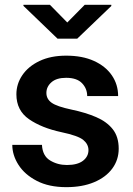

<svg xmlns="http://www.w3.org/2000/svg" viewBox="-20 -770 554 800"><path d="M348.6 -144.5Q348.6 -168.9 327.1 -186.8Q305.7 -204.6 236.3 -219.2Q153.8 -236.8 101.1 -273.2Q48.3 -309.6 48.3 -377Q48.3 -420.4 73.2 -457Q98.1 -493.7 144.8 -515.9Q191.4 -538.1 255.9 -538.1Q323.2 -538.1 371.6 -516.1Q419.9 -494.1 446 -456.1Q472.2 -418 472.2 -369.6H343.3Q343.3 -400.9 321.8 -423.3Q300.3 -445.8 255.4 -445.8Q215.3 -445.8 194.3 -427.2Q173.3 -408.7 173.3 -382.8Q173.3 -357.4 195.3 -341.8Q217.3 -326.2 277.3 -313.5Q335.9 -301.3 380.4 -282.2Q424.8 -263.2 449.7 -231.7Q474.6 -200.2 474.6 -150.4Q474.6 -104 447.8 -67.6Q420.9 -31.2 371.8 -10.7Q322.8 9.8 256.3 9.8Q183.6 9.8 133.3 -16.4Q83 -42.5 57.1 -83Q31.2 -123.5 31.2 -166.5H154.8Q157.2 -120.6 188.5 -101.6Q219.7 -82.5 258.8 -82.5Q302.7 -82.5 325.7 -100.1Q348.6 -117.7 348.6 -144.5ZM188 -750 260.3 -676.3 333 -750H443.8V-745.1L301.8 -608.9H219.7L77.6 -745.6V-750Z"/></svg>

Font: Vazirmatn RD UI FD SemiBold
Style: Regular
Weight: 600
Designer: Saber Rastikerdar
Foundry: Saber Rastikerdar
Version: Version 33.003